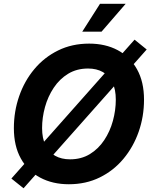

<svg xmlns="http://www.w3.org/2000/svg" viewBox="-20 -969 809 1020"><path d="M345.7 9.8Q259.3 9.8 193.4 -25.4Q127.4 -60.5 90.6 -127.2Q53.7 -193.8 53.7 -288.1Q53.7 -377 81.8 -458Q109.9 -539.1 162.4 -601.8Q214.8 -664.6 288.6 -700.9Q362.3 -737.3 453.6 -737.3Q540 -737.3 605.5 -702.4Q670.9 -667.5 708 -600.8Q745.1 -534.2 745.1 -439.5Q745.1 -350.1 716.8 -269.3Q688.5 -188.5 636 -125.5Q583.5 -62.5 510 -26.4Q436.5 9.8 345.7 9.8ZM352.1 -122.6Q412.1 -122.6 457.5 -150.4Q502.9 -178.2 533.7 -224.6Q564.5 -271 579.8 -327.1Q595.2 -383.3 595.2 -439.5Q595.2 -493.7 577.4 -530.5Q559.6 -567.4 526.4 -586.2Q493.2 -605 447.8 -605Q387.7 -605 342 -577.1Q296.4 -549.3 265.4 -502.7Q234.4 -456.1 219 -400.1Q203.6 -344.2 203.6 -288.6Q203.6 -234.4 221.7 -197.3Q239.7 -160.2 272.9 -141.4Q306.2 -122.6 352.1 -122.6ZM105 31.2 40.5 -20.5 694.8 -758.3 759.3 -706.1ZM417 -800.8 511.2 -948.7H647.5L519.5 -800.8Z"/></svg>

Font: Inter 16pt
Style: Bold Italic
Weight: 700
Italic angle: -9.3988°
Version: Version 4.001;git-66647c0bb